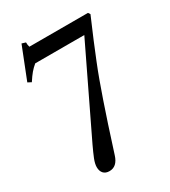

<svg xmlns="http://www.w3.org/2000/svg" viewBox="-195 -889 883 996"><g transform="rotate(-30 246.5 -391.0)"><path d="M475 -757H124C121.3 -764.3 120 -773.7 120 -785L97 -792L22 -602L43 -591C55 -609.7 65.7 -624.5 75 -635.5C84.3 -646.5 95 -657 107 -667H401L154 -154C142 -128.7 132.3 -106.8 125 -88.5C117.7 -70.2 114 -54.3 114 -41C114 -25 118.2 -12.5 126.5 -3.5C134.8 5.5 146.7 10 162 10C192.7 10 214 -9.3 226 -48C245.3 -108.7 262.3 -161.3 277 -206C291.7 -250.7 305.2 -290.8 317.5 -326.5C329.8 -362.2 341.5 -395.2 352.5 -425.5C363.5 -455.8 375.3 -486.7 388 -518C400.7 -549.3 414.5 -583.2 429.5 -619.5C444.5 -655.8 462.3 -697.7 483 -745Z"/></g></svg>

Font: Libre Caslon Text
Style: Regular
Weight: 400
Designer: Pablo Impallari, Rodrigo Fuenzalida
Foundry: Pablo Impallari, Rodrigo Fuenzalida
Version: Version 1.000; ttfautohint (v0.93) -l 8 -r 50 -G 200 -x 14 -